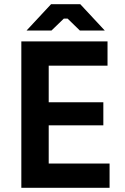

<svg xmlns="http://www.w3.org/2000/svg" viewBox="-20 -898 599 918"><path d="M106.9 -752 224.1 -877.9H363.8L481 -752H361.8L303.2 -809.1H285.2L226.1 -752ZM82 0V-700.2H494.1V-584H212.9V-409.2H474.1V-298.8H212.9V-116.2H503.9V0Z"/></svg>

Font: Fixel Text SemiBold
Style: Regular
Weight: 600
Width: 4
Designer: AlfaBravo + MacPaw
Foundry: Kyrylo Tkachov, Marchela Mozhyna, Serhii Makarenko, Maria Weinstein, Zakhar Kryvoshyya
Version: Version 1.211